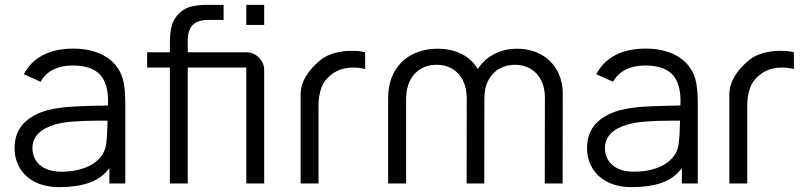

<svg xmlns="http://www.w3.org/2000/svg" viewBox="-20 -755 3312 790"><path d="M495.5 -335.5V0H430V-63.5Q399 -21 347.5 -3Q296 15 224.5 15Q165.5 15 123.8 -6.5Q82 -28 61 -64.5Q40 -101 40 -145Q40 -208 76.5 -246.5Q113 -285 177.5 -302Q221.5 -313 276 -316.2Q330.5 -319.5 424 -321Q424.5 -327.5 424.5 -340Q424.5 -415 389.2 -450.2Q354 -485.5 279.5 -485.5Q233.5 -485.5 199.8 -469Q166 -452.5 147 -418.5L78 -449.5Q104.5 -500.5 155.8 -527.8Q207 -555 280.5 -555Q354.5 -555 406.2 -527Q458 -499 479.5 -447Q495.5 -409 495.5 -335.5ZM418 -175Q421.5 -200 422.5 -258.5H384.5Q328.5 -258.5 284.5 -255.2Q240.5 -252 207 -243Q113.5 -215.5 113.5 -145Q113.5 -120 125.8 -98Q138 -76 165 -62.2Q192 -48.5 233 -48.5Q285 -48.5 326.2 -63.2Q367.5 -78 392 -106.5Q416.5 -135 418 -175Z M993.5 -540Q1013.5 -540 1030.2 -530Q1047 -520 1057 -503.2Q1067 -486.5 1067 -466.5V0H993.5V-477H752.5V0H679V-477H585.5V-540H679V-580Q679 -617.5 685.8 -645.5Q692.5 -673.5 712.5 -695.5Q734.5 -719.5 763.5 -727.2Q792.5 -735 831 -735H900V-673H836Q793.5 -673 773 -652.2Q752.5 -631.5 752.5 -588V-540ZM993.5 -652.5V-735H1067V-652.5Z M1427.5 -546Q1460 -546 1482.5 -540V-471Q1457 -477 1433.5 -477Q1382.5 -477 1347.5 -451Q1314 -426.5 1302.2 -393.2Q1290.5 -360 1290.5 -320.5V0H1217V-366.5Q1217 -440.5 1298.5 -508Q1323 -527.5 1357 -536.8Q1391 -546 1427.5 -546Z M2295.5 -368.5 2295 0H2221.5L2222 -354.5Q2222 -395.5 2206.2 -425.8Q2190.5 -456 2162.5 -472.2Q2134.5 -488.5 2099 -488.5Q2066 -488.5 2037.5 -473.8Q2009 -459 1991 -427.5Q1973 -396 1973 -348.5L1972.5 0H1900L1900.5 -349.5Q1900.5 -392 1885 -423.5Q1869.5 -455 1841.2 -471.8Q1813 -488.5 1776 -488.5Q1739 -488.5 1710.5 -471.2Q1682 -454 1666.5 -422.2Q1651 -390.5 1651 -348.5V0H1577V-348.5Q1577 -416.5 1604.5 -462.8Q1632 -509 1678.2 -531.8Q1724.5 -554.5 1781 -554.5Q1836 -554.5 1879 -533Q1922 -511.5 1946 -471Q1971 -510.5 2013.5 -532.5Q2056 -554.5 2107 -554.5Q2161.5 -554.5 2204.2 -531.8Q2247 -509 2271.2 -466.8Q2295.5 -424.5 2295.5 -368.5Z M2851 -335.5V0H2785.5V-63.5Q2754.5 -21 2703 -3Q2651.5 15 2580 15Q2521 15 2479.2 -6.5Q2437.5 -28 2416.5 -64.5Q2395.5 -101 2395.5 -145Q2395.5 -208 2432 -246.5Q2468.5 -285 2533 -302Q2577 -313 2631.5 -316.2Q2686 -319.5 2779.5 -321Q2780 -327.5 2780 -340Q2780 -415 2744.8 -450.2Q2709.5 -485.5 2635 -485.5Q2589 -485.5 2555.2 -469Q2521.5 -452.5 2502.5 -418.5L2433.5 -449.5Q2460 -500.5 2511.2 -527.8Q2562.5 -555 2636 -555Q2710 -555 2761.8 -527Q2813.5 -499 2835 -447Q2851 -409 2851 -335.5ZM2773.5 -175Q2777 -200 2778 -258.5H2740Q2684 -258.5 2640 -255.2Q2596 -252 2562.5 -243Q2469 -215.5 2469 -145Q2469 -120 2481.2 -98Q2493.5 -76 2520.5 -62.2Q2547.5 -48.5 2588.5 -48.5Q2640.5 -48.5 2681.8 -63.2Q2723 -78 2747.5 -106.5Q2772 -135 2773.5 -175Z M3191.5 -546Q3224 -546 3246.5 -540V-471Q3221 -477 3197.5 -477Q3146.5 -477 3111.5 -451Q3078 -426.5 3066.2 -393.2Q3054.5 -360 3054.5 -320.5V0H2981V-366.5Q2981 -440.5 3062.5 -508Q3087 -527.5 3121 -536.8Q3155 -546 3191.5 -546Z"/></svg>

Font: CCSD_manrope
Style: Regular
Weight: 400
Designer: Mikhail Sharanda
Foundry: Mikhail Sharanda
Version: Version 4.503